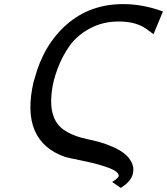

<svg xmlns="http://www.w3.org/2000/svg" viewBox="-20 -732 816 938"><path d="M144 -332 149 -348Q193 -514 306.5 -613Q420 -712 582 -712Q678 -712 776 -676L730 -565L696 -590Q645 -627 560 -627Q482 -627 419 -593Q356 -559 320 -508Q284 -457 261.5 -397Q239 -337 233 -285Q227 -233 233 -197Q244 -132 288.5 -100Q333 -68 403 -53Q437 -46 467.5 -37.5Q498 -29 532 -14Q566 1 588.5 19Q611 37 623.5 62.5Q636 88 629 117Q620 155 570 186L528 157Q559 137 560 127Q560 106 510 87.5Q460 69 384 53.5Q308 38 299 35Q77 -42 144 -332Z"/></svg>

Font: Coval
Style: Medium Italic
Weight: 500
Foundry: Context Ltd
Version: Version 001.000